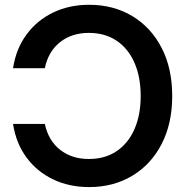

<svg xmlns="http://www.w3.org/2000/svg" viewBox="-20 -759 765 791"><path d="M347.2 11.7Q264.6 11.7 198.2 -20.3Q131.8 -52.2 88.9 -110.6Q45.9 -168.9 33.7 -248.5H164.6Q179.7 -179.2 228 -141.6Q276.4 -104 345.7 -104Q412.6 -104 460.4 -136.2Q508.3 -168.5 533.9 -226.8Q559.6 -285.2 559.6 -363.3Q559.6 -441.9 533.9 -500.5Q508.3 -559.1 460.4 -591.3Q412.6 -623.5 345.7 -623.5Q275.9 -623.5 227.5 -585.4Q179.2 -547.4 164.6 -478H33.7Q45.9 -557.6 88.9 -616.2Q131.8 -674.8 198.2 -707Q264.6 -739.3 347.2 -739.3Q447.3 -739.3 524.7 -692.9Q602.1 -646.5 645.8 -562Q689.5 -477.5 689.5 -363.3Q689.5 -250 645.8 -165.5Q602.1 -81.1 524.7 -34.7Q447.3 11.7 347.2 11.7Z"/></svg>

Font: Inter Display SemiBold
Style: Regular
Weight: 600
Designer: Rasmus Andersson
Foundry: rsms
Version: Version 4.001;git-9221beed3